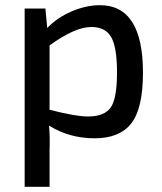

<svg xmlns="http://www.w3.org/2000/svg" viewBox="-20 -521 624 740"><path d="M155 -488 162 -413Q200 -453 256 -477Q312 -501 365 -501Q531 -501 531 -241Q531 -103 486 -45.5Q441 12 345 12Q247 12 169 -37Q173 5 171 62V199H75V-488ZM171 -346V-98Q272 -72 319 -72Q382 -72 406.5 -106.5Q431 -141 431 -242Q431 -339 408.5 -378Q386 -417 332 -417Q269 -417 171 -346Z"/></svg>

Font: Exo 2.0 Medium
Style: Regular
Weight: 500
Designer: Natanael Gama
Version: Version 1.001;PS 001.001;hotconv 1.0.70;makeotf.lib2.5.58329